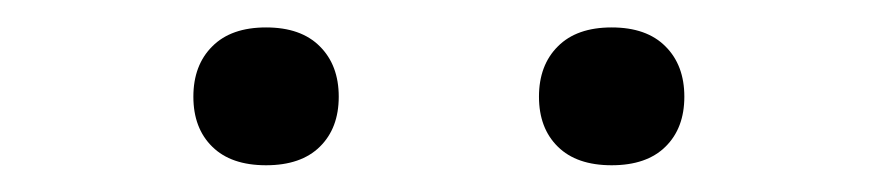

<svg xmlns="http://www.w3.org/2000/svg" viewBox="-20 -781 640 140"><path d="M426 -660.5Q400.5 -660.5 386.8 -674Q373 -687.5 373 -710.5Q373 -733.5 386.8 -747.2Q400.5 -761 426 -761Q451.5 -761 465.2 -747.2Q479 -733.5 479 -710.5Q479 -687.5 465.2 -674Q451.5 -660.5 426 -660.5ZM174 -660.5Q148.5 -660.5 134.8 -674Q121 -687.5 121 -710.5Q121 -733.5 134.8 -747.2Q148.5 -761 174 -761Q199.5 -761 213.2 -747.2Q227 -733.5 227 -710.5Q227 -687.5 213.2 -674Q199.5 -660.5 174 -660.5Z"/></svg>

Font: Encode Sans Expanded Expanded
Style: Regular
Weight: 400
Width: 7
Designer: Multiple Designers
Foundry: Impallari Type
Version: Version 3.000; ttfautohint (v1.8.3) -l 8 -r 50 -G 200 -x 14 